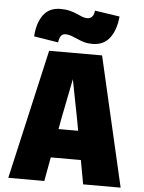

<svg xmlns="http://www.w3.org/2000/svg" viewBox="-61 -982 772 1030"><g transform="rotate(5 325.0 -467.0)"><path d="M120 -129V-284H547V-129ZM182 -698H467L628 0H426L364 -341L322 -557L279 -341L217 0H23ZM226 -747 95 -768Q99 -839 130.5 -883Q162 -927 223 -927Q252 -927 273.5 -921.5Q295 -916 312 -908.5Q329 -901 342.5 -895.5Q356 -890 370 -890Q388 -890 397.5 -902.5Q407 -915 408 -934L542 -914Q536 -843 503.5 -799Q471 -755 410 -755Q377 -755 350.5 -765Q324 -775 302.5 -784.5Q281 -794 262 -794Q245 -794 236.5 -780.5Q228 -767 226 -747Z"/></g></svg>

Font: Azeret Mono Thin ExtraBold
Style: Regular
Weight: 800
Version: Version 1.002